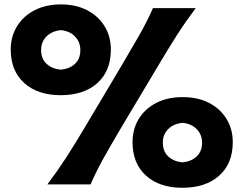

<svg xmlns="http://www.w3.org/2000/svg" viewBox="-20 -847 1125 882"><path d="M258.8 -409.7Q153.8 -409.7 91.6 -465.3Q29.3 -521 29.3 -619.6Q29.3 -678.7 57.6 -725.3Q85.9 -772 137.7 -799.3Q189.5 -826.7 259.8 -826.7Q330.1 -826.7 381.6 -799.3Q433.1 -772 461.2 -725.3Q489.3 -678.7 489.3 -619.6Q489.3 -521 427.2 -465.3Q365.2 -409.7 258.8 -409.7ZM197.8 0Q244.6 -62.5 283.9 -123Q323.2 -183.6 369.1 -261.2L536.6 -542.5Q583.5 -621.6 618.9 -683.6Q654.3 -745.6 682.6 -809.6H878.9Q831.1 -745.6 791.5 -683.6Q752 -621.6 705.1 -542.5L537.1 -261.2Q491.2 -183.6 457.3 -123Q423.3 -62.5 396 0ZM259.3 -526.9Q299.8 -530.8 324.5 -553.7Q349.1 -576.7 349.1 -617.2Q349.1 -653.8 324.7 -679.2Q300.3 -704.6 259.8 -708.5Q218.8 -704.6 193.8 -679.7Q168.9 -654.8 168.9 -617.2Q168.9 -576.7 194.1 -553.7Q219.2 -530.8 259.3 -526.9ZM817.9 15.6Q712.9 15.6 650.9 -40Q588.9 -95.7 588.9 -194.3Q588.9 -253.4 616.9 -300Q645 -346.7 696.8 -373.8Q748.5 -400.9 818.8 -400.9Q889.6 -400.9 941.2 -373.8Q992.7 -346.7 1021 -300Q1049.3 -253.4 1049.3 -194.3Q1049.3 -95.7 986.8 -40Q924.3 15.6 817.9 15.6ZM817.9 -101.1Q858.4 -105 883.3 -128.2Q908.2 -151.4 908.2 -191.9Q908.2 -228.5 883.8 -253.7Q859.4 -278.8 818.8 -282.7Q777.8 -278.8 752.9 -254.2Q728 -229.5 728 -191.9Q728 -151.4 753.2 -128.2Q778.3 -105 817.9 -101.1Z"/></svg>

Font: Pinar-DS2-FD ExtraBold
Style: Regular
Weight: 800
Designer: Amin Abedi
Version: Version 3.000